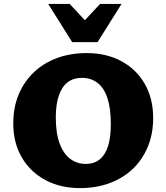

<svg xmlns="http://www.w3.org/2000/svg" viewBox="-20 -947 853 984"><path d="M390 17Q289 17 212 -24.5Q135 -66 91.5 -140.5Q48 -215 48 -314Q48 -397 76 -463.5Q104 -530 154.5 -577.5Q205 -625 273.5 -650Q342 -675 424 -675Q525 -675 602 -633.5Q679 -592 722 -517Q765 -442 765 -342Q765 -260 737 -193.5Q709 -127 659 -80Q609 -33 540.5 -8Q472 17 390 17ZM419 -107Q463 -107 491.5 -130.5Q520 -154 534 -199Q548 -244 548 -310Q548 -392 530.5 -444.5Q513 -497 479.5 -522.5Q446 -548 400 -548Q357 -548 327.5 -526Q298 -504 282 -458.5Q266 -413 266 -345Q266 -263 286 -210.5Q306 -158 340.5 -132.5Q375 -107 419 -107ZM350 -731 383 -809 493 -927H603L480 -731ZM350 -731 227 -927H337L447 -809L480 -731Z"/></svg>

Font: Ysabeau Office Black
Style: Regular
Weight: 900
Designer: Christian Thalmann (Catharsis Fonts)
Version: Version 2.001;gftools[0.9.30]; featfreeze: tnum,lnum,ss02